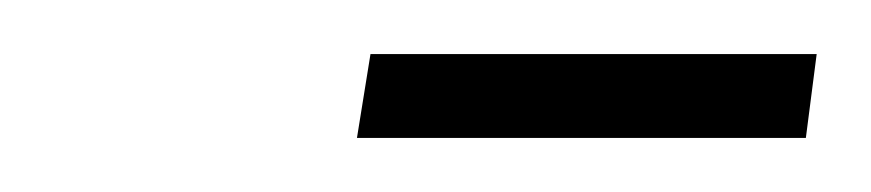

<svg xmlns="http://www.w3.org/2000/svg" viewBox="-20 -728 322 71"><path d="M112 -677 117 -708H282L278 -677Z"/></svg>

Font: Georama Condensed ExtraLight
Style: Italic
Weight: 200
Width: 3
Italic angle: -9°
Designer: Jean-Baptiste Levee
Foundry: Production Type
Version: Version 1.000